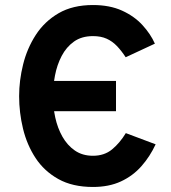

<svg xmlns="http://www.w3.org/2000/svg" viewBox="-20 -732 678 763"><path d="M83 -290V-410.5H441V-290ZM349.5 11Q268 11 211.8 -20.5Q155.5 -52 121.2 -104.2Q87 -156.5 71.5 -220.5Q56 -284.5 56 -350Q56 -412 71.8 -475.8Q87.5 -539.5 122.2 -593.2Q157 -647 213 -679.5Q269 -712 349.5 -712Q416 -712 465 -689.8Q514 -667.5 546.2 -632.2Q578.5 -597 595.5 -558.5L479.5 -504.5Q462.5 -530.5 444.5 -549.2Q426.5 -568 403.8 -578.2Q381 -588.5 349.5 -588.5Q304.5 -588.5 274 -566.8Q243.5 -545 225 -509.5Q206.5 -474 198.5 -432Q190.5 -390 190.5 -350Q190.5 -307.5 199.5 -265.5Q208.5 -223.5 228 -189Q247.5 -154.5 277.5 -133.8Q307.5 -113 349.5 -113Q394.5 -113 425.2 -138.2Q456 -163.5 480 -203L598.5 -158.5Q576 -110 542 -71.5Q508 -33 460.5 -11Q413 11 349.5 11Z"/></svg>

Font: Undotted
Style: Bold
Weight: 700
Designer: Delve Withrington, Dave Bailey, Thomas Jockin
Foundry: Delve Fonts LLC
Version: Version 4.000